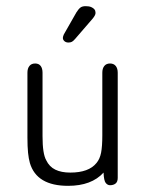

<svg xmlns="http://www.w3.org/2000/svg" viewBox="-20 -593 473 623"><path d="M316 -33Q317 -7 323 0.5Q329 8 337 8Q348 8 355 2.5Q362 -3 362 -16V-357Q362 -371 355.5 -379Q349 -387 337 -387Q325 -387 318.5 -379Q312 -371 312 -357V-154Q312 -118 308 -97.5Q304 -77 293 -64Q268 -33 208 -33Q179 -33 159.5 -42.5Q140 -52 130 -73Q118 -94 118 -151V-357Q118 -371 112 -379Q106 -387 94 -387Q82 -387 75.5 -379Q69 -371 69 -357V-147Q69 -117 71 -97.5Q73 -78 77 -64Q99 10 201 10Q277 10 316 -33ZM290 -551Q290 -558 286.5 -562.5Q283 -567 276 -570Q269 -573 258 -573Q247 -573 241 -568.5Q235 -564 228 -553L187 -481Q184 -474 184 -470Q184 -464 189 -459.5Q194 -455 202 -455Q209 -455 213.5 -457.5Q218 -460 224 -467L281 -533Q290 -544 290 -551Z"/></svg>

Font: Beiruti Light
Style: Regular
Weight: 300
Designer: Arlette Boutros
Foundry: Boutros
Version: Version 1.41